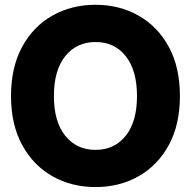

<svg xmlns="http://www.w3.org/2000/svg" viewBox="-20 -759 787 791"><path d="M373.5 11.7Q274.9 11.7 196 -33Q117.2 -77.6 71.3 -161.6Q25.4 -245.6 25.4 -363.3Q25.4 -481.9 71.3 -566.2Q117.2 -650.4 196 -694.8Q274.9 -739.3 373.5 -739.3Q471.7 -739.3 550.5 -694.8Q629.4 -650.4 675.3 -566.2Q721.2 -481.9 721.2 -363.3Q721.2 -245.1 675.3 -161.1Q629.4 -77.1 550.5 -32.7Q471.7 11.7 373.5 11.7ZM373.5 -141.6Q451.7 -141.6 498 -199.7Q544.4 -257.8 544.4 -363.3Q544.4 -469.2 498 -527.6Q451.7 -585.9 373.5 -585.9Q295.4 -585.9 248.8 -527.6Q202.1 -469.2 202.1 -363.3Q202.1 -257.8 248.8 -199.7Q295.4 -141.6 373.5 -141.6Z"/></svg>

Font: Inter Display ExtraBold
Style: Regular
Weight: 800
Designer: Rasmus Andersson
Foundry: rsms
Version: Version 4.000;git-a52131595